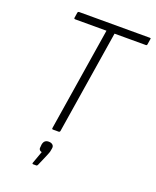

<svg xmlns="http://www.w3.org/2000/svg" viewBox="-158 -746 853 1053"><g transform="rotate(20 268.0 -219.5)"><path d="M204 0Q197 0 198 -7L294 -610H111Q108 -610 106 -612Q104 -614 105 -617L110 -649Q112 -655 119 -655H531Q534 -655 535.5 -654Q537 -653 536 -649L531 -617Q530 -610 524 -610H341L245 -7Q243 0 237 0ZM167 216Q160 216 162 209L188 137Q167 133 172 109L173 98Q176 83 184 76.5Q192 70 205 70Q220 70 228.5 78Q237 86 234 100L232 111Q231 119 228 126.5Q225 134 221 144L193 209Q190 216 185 216Z"/></g></svg>

Font: Sofia Sans Semi Condensed Light
Style: Italic
Weight: 300
Italic angle: -9°
Version: Version 4.100